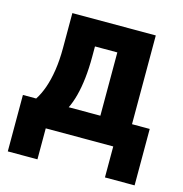

<svg xmlns="http://www.w3.org/2000/svg" viewBox="-99 -607 798 838"><g transform="rotate(15 300.0 -188.0)"><path d="M10 -115H70Q87 -141 99.5 -176.5Q112 -212 119 -257.5Q126 -303 126 -358V-516H503V-115H583V140H449V0H144V140H10ZM360 -115V-401H259V-354Q259 -302 254 -257.5Q249 -213 239.5 -177Q230 -141 217 -115Z"/></g></svg>

Font: Lilex
Style: Regular
Weight: 400
Monospace: yes
Designer: Mike Abbink, Paul van der Laan, Pieter van Rosmalen, Mikhael Khrustik
Foundry: Mikhael Khrustik
Version: Version 2.510